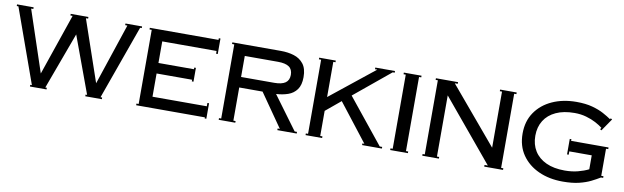

<svg xmlns="http://www.w3.org/2000/svg" viewBox="-45 -1207 5550 1709"><g transform="rotate(10 2730.5 -352.5)"><path d="M320 -131 510 -685H490V-700H650V-685H630L820 -131L1005 -685H985V-700H1135V-685H1120L880 -15H895V0H745V-15H759L570 -528L381 -15H395V0H245V-15H260L20 -685H5V-700H155V-685H135Z M1205 0V-15H1225V-685H1205V-700H1826V-715H1841V-575H1826V-600H1335V-405H1656V-420H1671V-295H1656V-310H1335V-100H1826V-130H1841V10H1826V0Z M1951 0V-15H1971V-685H1951V-700H2391Q2454 -700 2508 -683.5Q2562 -667 2595.5 -624.5Q2629 -582 2629 -505Q2629 -433 2599.5 -392.5Q2570 -352 2521 -335Q2472 -318 2414 -315L2635 -15H2656V0H2481V-15H2501L2292 -315H2081V-15H2101V0ZM2381 -600H2081V-410H2381Q2448 -410 2481 -433Q2514 -456 2514 -505Q2514 -555 2481 -577.5Q2448 -600 2381 -600Z M2736 0V-15H2756V-685H2736V-700H2886V-685H2866V-367L3264 -685H3243V-700H3421V-685H3403L3079 -418L3404 -15H3426V0H3247V-15H3265L3001 -354L2866 -242V-15H2886V0Z M3501 0V-15H3521V-685H3501V-700H3661V-685H3641V-15H3661V0Z M3791 0V-15H3811V-685H3791V-700H3991V-685H3964L4391 -178V-685H4371V-700H4521V-685H4501V-15H4521V0H4351V-15H4381L3921 -568V-15H3941V0Z M4751 -350Q4751 -271 4787.5 -212.5Q4824 -154 4893.5 -122Q4963 -90 5061 -90Q5126 -90 5180 -104Q5234 -118 5276 -139V-265H5073V-235H5058V-375H5073V-360H5411V-345H5391V-100H5411V-85H5391Q5357 -64 5313 -42Q5269 -20 5208 -5Q5147 10 5061 10Q4939 10 4843 -33.5Q4747 -77 4691.5 -157.5Q4636 -238 4636 -350Q4636 -462 4691.5 -542.5Q4747 -623 4843 -666.5Q4939 -710 5061 -710Q5144 -710 5204.5 -693.5Q5265 -677 5307.5 -654Q5350 -631 5380 -610L5386 -619L5399 -611L5322 -499L5309 -507L5318 -521Q5293 -541 5254.5 -561.5Q5216 -582 5167 -596Q5118 -610 5061 -610Q4963 -610 4893.5 -578Q4824 -546 4787.5 -487.5Q4751 -429 4751 -350Z"/></g></svg>

Font: Copperplate CC
Style: Regular
Weight: 400
Designer: indestructible type*
Foundry: Cowboy Collective
Version: Version 1.000